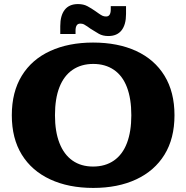

<svg xmlns="http://www.w3.org/2000/svg" viewBox="-20 -907 915 943"><path d="M438 16Q317 16 226.5 -26Q136 -68 87 -147.5Q38 -227 38 -341Q38 -455 87 -535Q136 -615 226.5 -656.5Q317 -698 437 -698Q559 -698 649 -656.5Q739 -615 788 -535Q837 -455 837 -341Q837 -227 788 -147.5Q739 -68 649 -26Q559 16 438 16ZM437 -89Q497 -89 539.5 -118.5Q582 -148 603.5 -204.5Q625 -261 625 -341Q625 -422 603.5 -478.5Q582 -535 539.5 -564Q497 -593 438 -593Q379 -593 336.5 -564Q294 -535 272 -479Q250 -423 250 -341Q250 -261 272 -204.5Q294 -148 336 -118.5Q378 -89 437 -89ZM512 -730Q485 -730 465.5 -741Q446 -752 426 -765L409 -777L449 -852L466 -840Q476 -833 483.5 -829.5Q491 -826 501 -826Q513 -826 518.5 -835Q524 -844 524 -861V-877H599V-838Q599 -786 577 -758Q555 -730 512 -730ZM276 -779Q276 -831 298 -859Q320 -887 363 -887Q390 -887 409.5 -876.5Q429 -866 449 -852L466 -840L426 -765L409 -777Q399 -784 392 -787.5Q385 -791 374 -791Q362 -791 356.5 -782Q351 -773 351 -757V-740H276Z"/></svg>

Font: Montagu Slab 24pt
Style: Bold
Weight: 700
Designer: Florian Karsten
Foundry: Florian Karsten
Version: Version 1.000